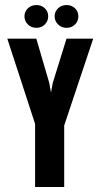

<svg xmlns="http://www.w3.org/2000/svg" viewBox="-20 -745 401 765"><path d="M119.8 0V-251.4L9.1 -591H124.7L176.5 -413.9L183.2 -376.2L190 -413.9L245 -591H351.4L235.8 -244.9V0ZM125.1 -634.1Q104.8 -634.1 91.2 -647.5Q77.5 -660.8 77.5 -680Q77.5 -699.2 91.2 -712Q104.8 -724.9 125.1 -724.9Q145.3 -724.9 158.6 -712Q172 -699.2 172 -680Q172 -660.8 158.6 -647.5Q145.3 -634.1 125.1 -634.1ZM245.3 -634.1Q225 -634.1 211.4 -647.5Q197.7 -660.8 197.7 -680Q197.7 -699.2 211.4 -712Q225 -724.9 245.3 -724.9Q265.5 -724.9 278.9 -712Q292.2 -699.2 292.2 -680Q292.2 -660.8 278.9 -647.5Q265.5 -634.1 245.3 -634.1Z"/></svg>

Font: Alumni Sans SC Thin
Style: Regular
Weight: 100
Designer: Robert E. Leuschke
Foundry: Robert E. Leuschke
Version: Version 1.018